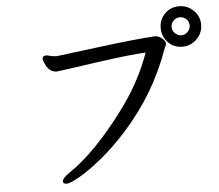

<svg xmlns="http://www.w3.org/2000/svg" viewBox="-57 -875 1113 974"><g transform="rotate(-5 500.0 -387.5)"><path d="M245.1 36.1Q225.1 36.1 225.1 23.9Q225.1 6.8 262.2 -18.1Q397 -108.9 543 -304.2Q647.9 -441.9 700.2 -591.8Q622.1 -587.9 463.9 -565.9Q251 -535.2 243.2 -535.2Q203.1 -535.2 184.1 -583Q176.8 -600.1 176.8 -605Q176.8 -619.1 192.9 -621.1Q205.1 -621.1 218 -616.9Q231 -612.8 250 -612.8Q304.2 -619.1 471.2 -640.6Q638.2 -662.1 752 -669.9Q773.9 -669.9 790.5 -655Q807.1 -640.1 807.1 -629.9Q807.1 -621.1 803 -614Q798.8 -606.9 795.9 -598.1Q717.8 -378.9 559.1 -202.1Q490.2 -126 424.6 -72.5Q358.9 -19 310.1 8.5Q261.2 36.1 245.1 36.1ZM935.1 -710Q935.1 -728 921.6 -741.5Q908.2 -754.9 889.2 -754.9Q870.1 -754.9 856.4 -741.5Q842.8 -728 842.8 -710Q842.8 -690.9 856.9 -677Q871.1 -663.1 889.2 -663.1Q907.2 -663.1 921.1 -677Q935.1 -690.9 935.1 -710ZM889.2 -605Q845.2 -605 816.2 -635.5Q787.1 -666 787.1 -709Q787.1 -751 816.2 -781Q845.2 -811 889.2 -811Q931.2 -811 962.2 -781.5Q993.2 -752 993.2 -709Q993.2 -665 962.2 -635Q931.2 -605 889.2 -605Z"/></g></svg>

Font: LXGW WenKai Screen
Style: Regular
Weight: 400
Designer: LXGW / Fontworks Inc.
Foundry: LXGW / Fontworks Inc.
Version: Version 1.510;January 18,2025